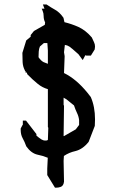

<svg xmlns="http://www.w3.org/2000/svg" viewBox="-20 -789 540 883"><path d="M197.3 16.1V-13.7L199.7 -63.5Q175.8 -73.2 152.8 -77.6Q123.5 -84 101.1 -115.7L100.6 -116.7Q93.3 -137.2 84.2 -153.3Q75.2 -169.4 75.2 -191.9Q75.2 -194.3 75.2 -198.2L84 -214.8H85V-234.4H99.6L147.5 -172.4V-165.5Q157.7 -156.2 170.4 -147.9Q178.7 -142.6 188.5 -142.6Q191.9 -142.6 195.8 -143.1L200.2 -145.5L202.1 -201.2L200.2 -205.1V-378.9Q174.8 -386.2 154.3 -402.8Q129.4 -422.9 105 -448.2L104 -455.1H97.7V-461.9H95.7L93.8 -466.3Q85 -483.4 84 -503.4Q83 -523.4 83 -544.9V-545.9L100.6 -603L121.1 -620.1V-627.9L136.2 -646.5L186 -674.8L187.5 -686Q180.7 -699.7 180.7 -714.8Q180.7 -728 176.3 -738.3L171.9 -749H184.6L177.2 -768.6H193.8Q213.9 -754.9 233.4 -744.1Q254.4 -732.4 271 -708.5L272 -707L276.4 -687Q308.6 -679.2 339.8 -665.5Q374 -649.9 402.3 -616.7Q407.2 -605 412.1 -595.5Q417 -585.9 417 -574.7Q417 -569.3 415.5 -561.5L397.9 -533.2H377.4L372.6 -535.2L360.4 -512.7L340.8 -539.6Q307.1 -569.8 299.3 -574.7Q289.6 -581.1 278.3 -582.5L274.4 -548.8L277.3 -530.8L274.4 -453.1Q330.6 -425.8 382.3 -362.3Q389.6 -353 397.5 -342.8Q417 -298.3 417 -240.2Q417 -226.1 416 -210L387.7 -136.7Q360.8 -102.5 326.7 -94.2Q297.9 -87.9 273.9 -71.8L272.5 -48.8L274.4 46.4Q272 66.4 258.3 70.8Q248.5 74.2 237.3 74.2H232.9ZM274.4 -163.1 328.6 -194.3 343.8 -214.4V-236.8Q341.8 -253.9 334 -270Q326.2 -286.1 320.3 -304.2Q306.6 -314.9 297.6 -322.5Q288.6 -330.1 285.2 -332.5Q278.8 -336.9 272.5 -339.8V-306.6L274.4 -302.7L272.5 -163.1ZM157.2 -525.9Q168 -509.8 180.2 -503.4Q189.9 -499 200.2 -495.6V-556.2L197.8 -590.8H181.6L163.6 -575.2Q159.2 -565.4 158.2 -552.2Q157.2 -539.1 157.2 -525.9Z"/></svg>

Font: Bakudai
Style: Bold
Weight: 700
Version: Version 1.48